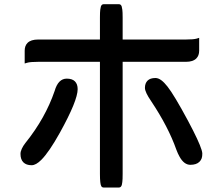

<svg xmlns="http://www.w3.org/2000/svg" viewBox="-20 -794 1040 892"><path d="M702.1 -431.6Q715.3 -431.6 729.2 -421.4Q743.2 -411.1 758.3 -391.6Q788.6 -353.5 854 -231.9Q904.8 -136.7 916.5 -97.7Q919.9 -86.9 919.9 -80.3Q919.9 -73.7 919.2 -68.6Q918.5 -63.5 917 -58.6Q913.6 -49.3 906.7 -42.5Q892.6 -28.3 864.3 -28.3Q835 -28.3 814 -66.4Q806.2 -80.1 799.3 -98.6Q761.7 -205.1 682.1 -324.2Q653.3 -366.2 653.3 -385.7Q653.3 -407.2 665.5 -419.4Q677.7 -431.6 702.1 -431.6ZM290 -428.7Q315.4 -428.7 328.1 -416Q340.8 -403.3 340.8 -379.9Q340.8 -326.7 258.3 -177.7Q208 -87.4 171.9 -51.3Q147 -26.4 127 -26.4Q102.1 -26.4 88.6 -39.8Q75.2 -53.2 75.2 -79.1Q75.2 -89.8 81.1 -102.5Q86.9 -115.7 97.7 -129.4Q190.4 -244.6 233.9 -371.6Q242.2 -400.4 256.3 -414.6Q270.5 -428.7 290 -428.7ZM549.8 -506.8V13.7Q549.8 41 548.3 51.5Q546.9 62 545.9 65.4Q542 77.1 533.2 77.1H460.9Q454.6 77.1 450.7 71.3Q444.3 61 444.3 13.7V-506.8H157.2Q120.6 -506.8 106 -502.4L94.7 -499V-558.6Q94.7 -581.5 107.9 -594.7Q123.5 -610.4 157.2 -610.4H444.3V-711.9Q444.3 -738.8 445.8 -749Q447.3 -759.3 448.7 -763.9Q450.2 -768.6 453.4 -771.5Q456.5 -774.4 460.9 -774.4H533.2Q537.6 -774.4 540.8 -771.5Q543.9 -768.6 545.4 -763.9Q546.9 -759.3 548.3 -749Q549.8 -738.8 549.8 -711.9V-610.4H843.8Q879.4 -610.4 894 -614.7L905.3 -618.2V-558.6Q905.3 -535.6 892.1 -522.5Q876.5 -506.8 843.8 -506.8Z"/></svg>

Font: YuPearl-SemiBold
Style: SemiBold
Weight: 600
Designer: Max Yao
Foundry: Max-Everyday
Version: Version 1.011; ttfautohint (v1.8.3)